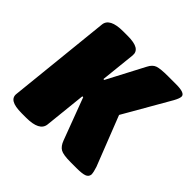

<svg xmlns="http://www.w3.org/2000/svg" viewBox="-142 -651 780 780"><g transform="rotate(45 248.0 -261.5)"><path d="M85 2Q45 2 28 -8.5Q11 -19 14 -40L60 -483Q64 -525 141 -525H166Q205 -525 222 -514.5Q239 -504 237 -483L221 -331H226L310 -491Q321 -513 338 -519Q355 -525 399 -525H445Q498 -525 496 -504Q495 -493 484 -473L369 -273L453 -59Q461 -35 461 -22Q459 -8 445 -3Q431 2 400 2H366Q323 2 307.5 -7Q292 -16 283 -40L215 -221H210L191 -40Q186 2 110 2Z"/></g></svg>

Font: Asap Semi Condensed Semi Condensed Black
Style: Italic
Weight: 900
Width: 4
Italic angle: -6°
Designer: Pablo Cosgaya
Foundry: Omnibus-Type
Version: Version 3.001; ttfautohint (v1.8.4.7-5d5b)